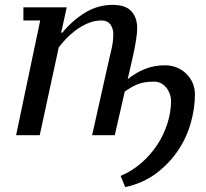

<svg xmlns="http://www.w3.org/2000/svg" viewBox="-20 -555 846 788"><path d="M425 -299 358 0H451L492 -179C511.3 -193 529.7 -203.3 547 -210C564.3 -216.7 586.3 -220 613 -220C623 -220 632.2 -217.8 640.5 -213.5C648.8 -209.2 656 -203.3 662 -196C668 -188.7 672.8 -180.2 676.5 -170.5C680.2 -160.8 682 -151 682 -141C682 -111 677.2 -80.5 667.5 -49.5C657.8 -18.5 644 10.8 626 38.5C608 66.2 586.2 91.2 560.5 113.5C534.8 135.8 506.3 153.7 475 167L494 213C542.7 202.3 585 183.5 621 156.5C657 129.5 686.8 98.3 710.5 63C734.2 27.7 751.7 -10.2 763 -50.5C774.3 -90.8 780 -129.7 780 -167C780 -183.7 777 -199.2 771 -213.5C765 -227.8 756.5 -240.5 745.5 -251.5C734.5 -262.5 721.5 -271.2 706.5 -277.5C691.5 -283.8 675 -287 657 -287C627 -287 599.3 -281.8 574 -271.5C548.7 -261.2 525.3 -247.3 504 -230L524 -317C528.7 -337 533 -358.7 537 -382C541 -405.3 543 -424.7 543 -440C543 -468 535.2 -490.8 519.5 -508.5C503.8 -526.2 478 -535 442 -535C402 -535 364.7 -524.5 330 -503.5C295.3 -482.5 264 -455 236 -421H231L254 -525H76V-471H145L46 0H143L221 -360C227.7 -369.3 236.8 -380.3 248.5 -393C260.2 -405.7 273.7 -417.8 289 -429.5C304.3 -441.2 321.2 -451 339.5 -459C357.8 -467 377 -471 397 -471C413 -471 425 -465.5 433 -454.5C441 -443.5 445 -430.3 445 -415C445 -397 443 -378.5 439 -359.5C435 -340.5 430.3 -320.3 425 -299Z"/></svg>

Font: PT Serif Caption
Style: Italic
Weight: 400
Italic angle: -12°
Designer: A.Korolkova, O.Umpeleva, V.Yefimov
Foundry: ParaType Ltd
Version: Version 1.000W OFL